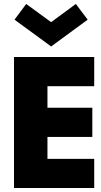

<svg xmlns="http://www.w3.org/2000/svg" viewBox="-20 -947 508 967"><path d="M454.5 0H50.5V-660H454.5V-513H219V-404.5H445V-257.5H219V-147H454.5ZM237.5 -713 53 -848 112 -927 237.5 -835.5 362 -927 421.5 -848Z"/></svg>

Font: Lucymar Sans ExtraBold
Style: Regular
Weight: 800
Foundry: The League of Moveable Type (original font) / Main changes by Cristiano Sobral with portions from Mirco Monsees
Version: Version 2.001;August 30, 2020;FontCreator 13.0.0.2681 64-bit